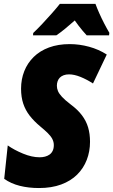

<svg xmlns="http://www.w3.org/2000/svg" viewBox="-20 -949 578 979"><path d="M178.7 9.8Q125.5 9.8 80.8 -1.5Q36.1 -12.7 1.5 -37.1L19.5 -207.5Q51.8 -184.6 97.2 -165.8Q142.6 -147 182.1 -147Q196.8 -147 209.7 -150.4Q222.7 -153.8 232.7 -160.9Q242.7 -168 248.5 -179.9Q254.4 -191.9 254.4 -209Q254.4 -225.6 246.8 -240.2Q239.3 -254.9 223.9 -270Q208.5 -285.2 185.5 -304.2Q153.8 -330.6 131.8 -358.6Q109.9 -386.7 98.6 -420.4Q87.4 -454.1 87.4 -496.6Q87.4 -544.9 103.8 -586.2Q120.1 -627.4 151.9 -658.7Q183.6 -689.9 230 -707Q276.4 -724.1 335.9 -724.1Q384.8 -724.1 434.1 -710.7Q483.4 -697.3 524.4 -670.9L454.1 -523.4Q422.4 -543.9 390.4 -556.9Q358.4 -569.8 332 -569.8Q316.4 -569.8 304.7 -565.4Q293 -561 285.4 -553.5Q277.8 -545.9 273.9 -535.2Q270 -524.4 270 -511.7Q270 -498 275.6 -484.6Q281.2 -471.2 296.4 -454.8Q311.5 -438.5 340.3 -416.5Q376 -390.1 397.7 -361.3Q419.4 -332.5 429.2 -299.6Q439 -266.6 439 -226.1Q439 -176.8 422.4 -133.8Q405.8 -90.8 373.3 -58.6Q340.8 -26.4 292 -8.3Q243.2 9.8 178.7 9.8ZM148.4 -769 149.4 -780.8Q171.9 -802.2 195.8 -827.6Q219.7 -853 242.9 -879.2Q266.1 -905.3 285.2 -929.2H466.8Q474.1 -908.7 486.1 -881.8Q498 -855 511.7 -828.6Q525.4 -802.2 537.6 -781.7L536.1 -769H421.9Q413.1 -778.3 402.1 -791.3Q391.1 -804.2 380.4 -818.4Q369.6 -832.5 361.3 -844.7Q336.4 -822.8 313.2 -803.5Q290 -784.2 267.6 -769Z"/></svg>

Font: Open Sans SemiCondensed ExtraBold
Style: Italic
Weight: 800
Width: 4
Italic angle: -12°
Designer: Monotype Design Team
Foundry: Monotype Imaging Inc.
Version: Version 3.003